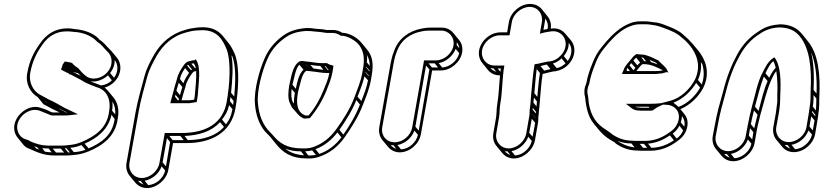

<svg xmlns="http://www.w3.org/2000/svg" viewBox="-20 -695 4189 973"><path d="M233 -130C220 -138 203 -143 188 -148C136 -167 83 -130 63 -91C44 -54 51 -20 69 2L98 38C106 48 116 55 129 59C168 76 200 93 258 93H320C329 93 338 92 349 91C380 88 396 85 427 73C497 44 566 -2 577 -96C585 -140 576 -175 556 -200L527 -235C522 -241 516 -246 510 -251C530 -257 549 -268 563 -284C598 -323 597 -373 573 -402L544 -437L535 -446C518 -462 508 -479 484 -494C483 -495 481 -498 480 -499C456 -524 419 -539 375 -546H374C363 -546 343 -551 330 -551H318C258 -551 212 -518 184 -476C154 -435 129 -389 118 -324C108 -270 135 -224 171 -203L200 -167L247 -142C259 -136 271 -131 282 -125H248C245 -125 237 -128 233 -130ZM289 -343C297 -338 306 -333 315 -329L329 -322L333 -317L335 -319C362 -305 388 -292 412 -277C417 -274 423 -273 428 -270L444 -263L458 -258C464 -255 466 -254 470 -253C519 -240 544 -194 533 -131C523 -45 462 -5 395 24C366 36 352 38 321 41C311 42 302 43 294 43H232C190 43 159 33 133 21C125 14 114 13 108 10C75 0 54 -43 76 -86C93 -119 137 -149 181 -134C197 -128 214 -121 228 -115C234 -112 238 -110 245 -110H317C321 -110 326 -110 331 -111L375 -116L327 -139C300 -150 279 -166 252 -179C243 -183 235 -187 227 -191L181 -216C149 -234 125 -276 133 -324C144 -386 167 -430 196 -470C222 -508 262 -536 316 -536H328C338 -536 358 -532 371 -532C413 -526 446 -510 468 -488C471 -485 471 -484 474 -482C496 -469 505 -452 524 -434C549 -412 557 -367 523 -328C496 -297 446 -285 414 -311C401 -321 387 -336 376 -350C364 -357 354 -365 347 -374C345 -375 342 -378 333 -379C325 -381 317 -382 308 -383L297 -367C296 -358 292 -352 289 -343ZM547 -288C532 -273 512 -264 492 -262C483 -266 475 -268 466 -272L452 -277L439 -283C469 -278 503 -291 527 -313ZM558 -301 538 -325C555 -346 562 -370 561 -391C579 -369 581 -332 558 -301ZM561 -92C550 -10 494 29 429 57L409 33C470 6 528 -36 545 -113ZM564 -115 548 -134C551 -151 551 -167 549 -181C560 -164 566 -142 564 -115ZM413 64C392 72 378 74 354 76L336 54C356 52 371 49 393 40ZM334 77C331 77 329 78 326 78L308 57C311 57 313 56 316 56ZM305 78H264L247 58H288ZM242 77C229 76 218 76 207 73L194 56C204 57 214 57 226 57ZM179 63C173 61 168 59 163 57L154 46C159 48 163 49 168 51ZM282 -143 279 -146C295 -137 312 -129 318 -126L319 -125H315C304 -131 294 -137 282 -143ZM218 -176 212 -180 210 -182 217 -178ZM376 -324C380 -319 385 -315 390 -310C377 -317 363 -324 349 -330C352 -329 355 -329 358 -328Z M636 131 682 -126C693 -191 711 -248 726 -306C738 -348 756 -379 774 -412C807 -469 856 -513 921 -530L944 -536C962 -540 984 -542 1005 -542C1082 -542 1109 -493 1129 -444C1152 -379 1144 -265 1129 -180C1110 -70 1025 -21 900 -21H815L788 131C781 172 740 207 699 207C658 207 629 172 636 131ZM977 -178 982 -209C986 -277 1001 -355 972 -395L966 -390C953 -390 943 -385 937 -384C923 -382 916 -370 913 -367C899 -347 882 -322 876 -292C870 -273 864 -252 859 -232L851 -203C849 -194 846 -182 843 -172H939C951 -173 965 -176 977 -178ZM953 -343C951 -342 949 -340 948 -339L928 -363C930 -364 932 -366 933 -367ZM972 -350C971 -350 970 -349 969 -349L950 -372C953 -373 957 -374 961 -374C967 -367 970 -361 972 -350ZM938 -326C928 -311 916 -293 909 -273L892 -295C896 -316 907 -333 918 -350ZM904 -254C900 -241 896 -227 892 -213L874 -235C877 -248 882 -262 886 -276ZM887 -194 885 -187H881L867 -205L869 -215ZM1158 -408C1176 -355 1174 -283 1167 -206L1151 -225C1158 -294 1163 -360 1153 -415ZM1164 -183C1163 -177 1162 -171 1161 -163L1145 -183C1146 -190 1147 -197 1148 -203ZM1158 -142C1151 -105 1142 -87 1125 -65L1105 -89C1122 -111 1134 -130 1141 -162ZM1115 -52C1076 -7 1011 14 932 15L915 -6C988 -9 1053 -29 1095 -76ZM911 15H855L838 -6H894ZM842 25 821 148 804 128 826 5ZM817 169C809 208 770 241 731 243L713 221C751 214 786 185 799 148ZM707 240C696 236 686 230 679 221C683 222 688 222 693 222ZM1109 -513C1087 -539 1056 -557 1007 -557C984 -557 963 -553 943 -550L920 -544C850 -525 796 -479 761 -418C742 -384 724 -352 712 -308C697 -250 679 -192 667 -126L621 131C617 156 623 179 637 196L666 231C680 247 700 258 725 258C775 258 824 215 833 166L857 30H926C1055 30 1152 -26 1173 -145C1188 -232 1196 -346 1172 -416C1163 -437 1153 -459 1138 -477ZM974 -335C976 -296 971 -254 967 -209L964 -190C958 -189 949 -188 941 -187H900C906 -210 913 -234 920 -256C925 -282 939 -302 953 -323C956 -326 961 -332 964 -333H965C968 -334 971 -334 974 -335Z M1534 -553H1533C1482 -549 1444 -537 1409 -510C1372 -482 1340 -445 1320 -397C1294 -338 1266 -236 1272 -169C1276 -113 1293 -66 1322 -30C1330 -21 1342 -10 1350 -1L1379 35C1413 77 1454 108 1537 108C1559 109 1579 106 1596 100C1650 82 1692 49 1725 3C1759 -45 1797 -104 1820 -166C1834 -203 1852 -244 1860 -291L1864 -315C1874 -373 1867 -411 1841 -443L1812 -478C1800 -493 1784 -505 1767 -514C1753 -521 1736 -528 1714 -529C1702 -537 1686 -543 1669 -543H1639C1639 -543 1637 -542 1635 -543C1620 -547 1598 -548 1581 -549C1567 -551 1557 -553 1534 -553ZM1707 -514H1709C1728 -514 1744 -507 1758 -500C1808 -474 1834 -429 1820 -350L1816 -326C1808 -281 1791 -242 1777 -204C1755 -144 1718 -87 1684 -40C1653 3 1615 34 1565 51C1550 56 1532 58 1511 57C1432 57 1395 29 1362 -11L1348 -26C1312 -61 1292 -111 1287 -173C1281 -236 1309 -336 1334 -393C1353 -438 1382 -472 1417 -498C1449 -523 1482 -535 1531 -538C1552 -538 1561 -537 1577 -535C1594 -534 1613 -532 1629 -529C1631 -529 1634 -528 1636 -528H1666C1682 -528 1695 -522 1707 -514ZM1637 -375H1609C1586 -375 1561 -381 1536 -383C1526 -384 1518 -385 1512 -386H1510C1503 -386 1500 -385 1495 -382C1461 -359 1455 -298 1446 -263C1440 -227 1438 -194 1450 -170C1454 -161 1458 -150 1466 -143C1482 -127 1494 -104 1521 -94H1523L1548 -96H1550C1583 -135 1613 -183 1634 -235C1646 -266 1658 -292 1665 -330L1670 -362C1657 -365 1647 -368 1637 -375ZM1490 -227C1501 -267 1509 -322 1532 -336H1537C1544 -335 1552 -334 1562 -333C1585 -331 1611 -325 1636 -325H1649C1643 -292 1632 -269 1620 -239C1601 -191 1576 -148 1544 -110H1527C1487 -126 1479 -166 1490 -227ZM1646 -340H1641L1625 -360H1629ZM1619 -341C1602 -343 1585 -346 1568 -348L1553 -366C1569 -364 1586 -361 1603 -361ZM1545 -350 1544 -351 1529 -369H1530ZM1474 -225C1471 -206 1469 -187 1470 -170L1463 -179C1456 -195 1455 -217 1458 -244ZM1479 -245 1462 -266C1472 -302 1478 -349 1497 -367L1518 -342C1494 -320 1486 -278 1479 -245ZM1853 -337C1853 -336 1852 -334 1852 -333L1836 -353V-357ZM1854 -361 1839 -379C1841 -393 1841 -405 1839 -417C1848 -401 1854 -383 1854 -361ZM1849 -312 1848 -309 1832 -329V-332ZM1845 -288C1838 -250 1824 -216 1811 -183L1792 -205C1804 -237 1818 -270 1827 -308ZM1804 -165C1783 -110 1751 -57 1720 -13L1700 -37C1731 -81 1764 -133 1786 -188ZM1710 1C1681 40 1644 69 1598 85L1579 61C1624 44 1661 14 1690 -24ZM1581 90C1570 92 1557 93 1543 93L1526 72C1539 71 1551 70 1562 67ZM1521 92C1477 89 1449 77 1425 58C1447 67 1472 72 1505 72Z M2116 -550C2053 -538 2001 -501 1978 -439L1969 -414C1966 -403 1963 -391 1960 -376L1902 -50C1898 -25 1904 -2 1918 15L1947 50C1961 66 1981 77 2006 77C2056 77 2104 35 2113 -15L2170 -338H2215C2264 -338 2313 -380 2322 -429C2326 -454 2320 -476 2306 -493L2277 -528C2263 -545 2243 -555 2218 -555H2156C2145 -555 2131 -553 2116 -550ZM1917 -50 1975 -376C1980 -403 1984 -416 1992 -437C2013 -492 2058 -525 2117 -536C2131 -539 2143 -540 2153 -540H2215C2256 -540 2285 -505 2278 -464C2271 -423 2230 -389 2189 -389H2129L2069 -50C2062 -8 2022 26 1980 26C1938 26 1910 -8 1917 -50ZM2307 -426C2299 -388 2260 -355 2221 -353L2203 -375C2241 -382 2275 -411 2289 -447ZM2308 -450 2294 -467C2295 -472 2295 -476 2295 -481C2302 -472 2306 -462 2308 -450ZM2200 -353H2169L2152 -374H2183ZM2156 -343 2102 -33 2085 -53 2139 -363ZM2098 -12C2089 28 2052 60 2012 62L1994 40C2032 33 2067 4 2080 -33ZM1988 59C1976 55 1967 49 1960 40C1965 41 1969 41 1974 41Z M2726 -584 2716 -524 2726 -527C2738 -530 2749 -533 2760 -534L2773 -536C2836 -545 2875 -471 2822 -414C2806 -397 2788 -387 2768 -384L2756 -383C2739 -380 2720 -375 2706 -372C2701 -372 2694 -370 2689 -369C2680 -316 2677 -268 2672 -219C2669 -186 2669 -167 2664 -136C2664 -127 2664 -118 2663 -111L2647 -19C2640 22 2599 57 2558 57C2517 57 2488 22 2495 -19L2509 -100C2513 -123 2511 -145 2515 -167C2527 -233 2524 -296 2536 -363H2486C2445 -363 2416 -399 2423 -440C2430 -481 2471 -516 2513 -516H2562L2574 -584C2581 -625 2623 -660 2664 -660C2705 -660 2733 -625 2726 -584ZM2500 -167C2496 -144 2497 -119 2494 -100L2480 -19C2476 6 2482 28 2496 45L2525 80C2539 97 2559 108 2584 108C2633 108 2682 65 2691 16L2707 -76C2708 -84 2708 -92 2708 -102C2710 -112 2711 -124 2711 -133C2714 -150 2714 -167 2716 -185C2721 -232 2722 -272 2730 -321H2733H2734C2751 -325 2767 -330 2784 -333L2796 -334C2821 -339 2843 -349 2862 -370C2899 -410 2898 -460 2874 -490L2844 -525C2828 -544 2803 -555 2771 -550C2775 -574 2768 -596 2755 -612L2726 -648C2712 -665 2691 -675 2666 -675C2616 -675 2568 -633 2559 -584L2550 -531H2516C2466 -531 2417 -490 2408 -440C2404 -415 2410 -393 2424 -376L2453 -340C2467 -323 2488 -313 2513 -313H2514C2509 -265 2508 -213 2500 -167ZM2846 -374C2832 -361 2818 -353 2801 -350L2782 -373C2798 -378 2813 -387 2826 -399ZM2857 -386 2837 -411C2855 -433 2863 -456 2862 -478C2881 -455 2881 -418 2857 -386ZM2770 -345C2759 -342 2747 -339 2738 -337L2719 -360C2730 -363 2740 -366 2751 -368ZM2716 -325C2709 -282 2707 -243 2703 -204L2688 -223C2692 -265 2694 -302 2700 -345ZM2701 -181C2700 -172 2700 -163 2699 -156L2683 -175C2684 -183 2685 -192 2686 -200ZM2693 -98V-97L2678 -114V-115ZM2695 -120 2679 -140C2679 -143 2680 -145 2680 -148L2696 -129C2696 -126 2695 -123 2695 -120ZM2692 -73 2679 -2 2662 -22 2675 -93ZM2675 19C2667 57 2629 91 2590 93L2572 71C2610 64 2644 34 2657 -2ZM2566 90C2555 86 2545 80 2538 71C2542 72 2547 72 2552 72ZM2495 -331C2484 -335 2473 -341 2466 -350C2471 -349 2475 -349 2480 -349ZM2755 -548C2748 -547 2742 -546 2734 -544L2741 -584C2742 -590 2743 -595 2743 -601C2754 -587 2759 -569 2755 -548ZM2502 -348H2518C2517 -343 2517 -337 2516 -331Z M3247 -417C3234 -418 3225 -420 3213 -420L3205 -421C3193 -414 3182 -400 3175 -391L3155 -367C3147 -357 3144 -351 3140 -340L3132 -320H3300C3308 -320 3316 -321 3322 -322C3338 -322 3347 -327 3359 -330L3368 -326L3364 -331L3365 -332L3361 -340C3351 -360 3330 -372 3316 -389C3296 -398 3274 -410 3251 -416C3247 -418 3247 -417 3247 -417ZM3096 27 3100 32C3127 51 3163 68 3212 68C3221 69 3227 69 3233 69H3275C3331 69 3375 48 3410 22C3432 8 3449 -11 3458 -35C3470 -68 3465 -96 3449 -116L3428 -142C3477 -162 3520 -204 3544 -250C3583 -330 3552 -398 3519 -438L3490 -473C3476 -489 3461 -504 3444 -518C3421 -540 3394 -551 3363 -563C3340 -572 3321 -581 3288 -583L3274 -585C3265 -586 3256 -587 3246 -587H3226C3208 -587 3189 -584 3170 -576C3122 -557 3085 -521 3052 -484L3029 -456C3009 -432 2995 -407 2983 -376C2970 -344 2958 -312 2951 -272C2942 -253 2938 -228 2945 -203C2951 -144 2962 -101 2990 -67L3019 -32C3033 -15 3051 0 3072 13ZM3339 -339C3334 -338 3329 -336 3324 -336C3317 -335 3310 -335 3302 -335H3205L3215 -348C3220 -355 3230 -366 3236 -370H3237H3240C3283 -370 3309 -353 3339 -339ZM3200 -351 3190 -339 3170 -364 3179 -375ZM3210 -364 3190 -388C3194 -393 3199 -399 3204 -403L3224 -378C3219 -373 3214 -369 3210 -364ZM3442 -34C3435 -17 3424 -3 3409 7L3389 -18C3403 -28 3415 -42 3423 -58ZM3448 -53 3430 -75C3434 -86 3436 -97 3436 -107C3447 -93 3452 -75 3448 -53ZM3395 16C3364 37 3328 53 3281 54L3264 33C3309 29 3344 12 3375 -9ZM3260 54H3239L3222 34H3243ZM3196 52C3161 48 3132 35 3111 20L3110 19C3130 27 3153 32 3180 32ZM3539 -370C3548 -340 3550 -303 3536 -267L3517 -290C3531 -321 3535 -352 3532 -380ZM3393 -175C3440 -192 3482 -232 3508 -275L3528 -251C3505 -209 3463 -169 3418 -153C3411 -162 3400 -167 3393 -175ZM3186 18C3141 18 3107 3 3082 -15C3078 -18 3073 -22 3069 -25L3053 -36C3002 -67 2975 -106 2964 -172C2963 -186 2961 -195 2960 -209C2953 -231 2958 -253 2966 -270C2973 -310 2984 -339 2997 -372C3008 -402 3021 -425 3040 -448L3063 -476C3095 -512 3129 -545 3173 -562C3190 -569 3207 -572 3223 -572H3243C3252 -572 3261 -572 3270 -571L3283 -569C3312 -566 3331 -558 3355 -549C3386 -537 3411 -527 3433 -506C3450 -493 3464 -479 3477 -463C3507 -426 3537 -363 3501 -290C3476 -243 3430 -199 3379 -185C3372 -183 3365 -181 3357 -179L3330 -172C3312 -170 3294 -169 3273 -169H3152L3170 -155C3182 -146 3192 -135 3217 -135C3224 -134 3230 -134 3234 -134H3275C3280 -134 3285 -135 3290 -136L3291 -138C3299 -143 3306 -148 3312 -152L3340 -165L3356 -164C3403 -163 3434 -124 3415 -74C3407 -53 3393 -37 3374 -25C3341 -1 3301 19 3249 19H3207C3202 19 3194 19 3186 18ZM3288 -153V-154H3290ZM3221 -150H3220C3211 -150 3206 -151 3200 -154H3267L3271 -149H3236C3233 -149 3228 -149 3221 -150ZM3271 -392C3283 -387 3293 -382 3305 -377L3311 -369C3301 -373 3289 -378 3280 -380ZM3159 -335 3155 -340C3157 -344 3159 -348 3160 -351L3172 -335ZM3230 -404C3233 -404 3237 -403 3239 -403L3254 -385H3245Z M3607 -5 3618 -63C3628 -121 3643 -173 3659 -231C3677 -304 3700 -362 3730 -415C3755 -461 3789 -498 3830 -523C3856 -542 3888 -554 3927 -556C3980 -556 4011 -538 4033 -511C4084 -449 4094 -347 4088 -234C4087 -204 4089 -185 4083 -152C4081 -141 4081 -132 4079 -123L4067 -51C4060 -9 4018 25 3977 25C3936 25 3907 -10 3914 -51L3927 -123C3933 -156 3934 -186 3934 -212C3938 -283 3937 -365 3904 -405L3899 -401C3871 -384 3857 -351 3843 -324C3819 -280 3805 -204 3790 -153C3783 -127 3775 -89 3770 -63L3759 -5C3752 36 3711 71 3670 71C3629 71 3600 36 3607 -5ZM4117 -196C4116 -173 4117 -157 4115 -135L4099 -155C4103 -178 4103 -195 4103 -213ZM4118 -221 4103 -239C4106 -307 4105 -374 4090 -430C4114 -376 4121 -300 4118 -221ZM4112 -113C4112 -111 4111 -108 4111 -106L4095 -126C4095 -128 4096 -131 4096 -133ZM4108 -85 4099 -34 4082 -54 4091 -105ZM4095 -13C4086 26 4048 59 4009 61L3991 39C4029 32 4064 3 4077 -34ZM3985 58C3974 54 3964 48 3957 39C3961 40 3966 40 3971 40ZM3870 -284C3851 -242 3837 -182 3824 -133L3806 -155C3819 -202 3834 -265 3851 -307ZM3878 -301 3859 -324C3872 -349 3881 -371 3899 -385C3904 -377 3908 -364 3911 -352C3897 -337 3887 -319 3878 -301ZM3819 -114C3814 -94 3807 -67 3802 -45L3785 -66C3789 -86 3795 -113 3801 -135ZM3798 -25C3796 -13 3794 0 3792 12L3775 -8L3781 -45ZM3788 33C3780 72 3741 105 3702 107L3684 85C3722 78 3757 48 3770 12ZM3678 104C3667 100 3657 94 3650 85C3654 86 3659 86 3664 86ZM3912 -123 3899 -51C3895 -26 3901 -3 3915 14L3944 49C3957 65 3978 76 4003 76C4053 76 4102 34 4111 -16L4123 -88C4125 -97 4126 -106 4127 -117C4133 -152 4131 -172 4132 -201C4138 -315 4128 -421 4074 -486L4045 -522C4021 -551 3987 -572 3930 -572L3929 -571C3887 -569 3852 -556 3823 -535C3779 -507 3744 -470 3717 -421C3687 -366 3663 -306 3645 -233C3629 -176 3613 -122 3603 -63L3592 -5C3588 20 3594 43 3608 60L3637 95C3651 111 3671 122 3696 122C3746 122 3795 79 3804 30L3814 -28C3818 -53 3828 -91 3834 -116C3857 -194 3875 -282 3914 -335C3920 -298 3921 -253 3919 -210C3919 -193 3920 -182 3918 -169C3916 -158 3914 -135 3912 -123Z"/></svg>

Font: Blanket
Style: Ugh
Weight: 900
Foundry: Cannot Into Space Fonts
Version: Version 0.9